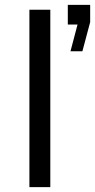

<svg xmlns="http://www.w3.org/2000/svg" viewBox="-20 -770 391 790"><path d="M101 0H187V-730H101ZM259 -669H299L270 -559H319L351 -679V-750H259Z"/></svg>

Font: Resamitz
Style: Bold
Weight: 700
Designer: gluk
Foundry: gluk
Version: Version 0.047